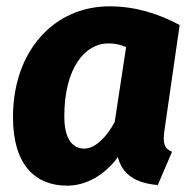

<svg xmlns="http://www.w3.org/2000/svg" viewBox="-20 -569 619 606"><path d="M547 -490C478 -527 406 -549 325 -549C153 -549 21 -411 21 -199C21 -49 91 17 192 17C251 17 309 -15 352 -73C366 -19 407 9 478 15L523 -90C499 -100 493 -115 499 -157ZM247 -100C212 -100 183 -125 183 -202C183 -358 251 -432 321 -432C343 -432 358 -429 378 -420L342 -184C315 -133 278 -100 247 -100Z"/></svg>

Font: Fira Sans OT
Style: Bold Italic
Weight: 700
Italic angle: -8°
Designer: Carrois Corporate & Edenspiekermann
Foundry: Carrois Corporate GbR & Edenspiekermann AG
Version: Version 2.001